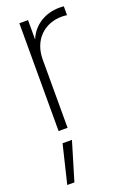

<svg xmlns="http://www.w3.org/2000/svg" viewBox="-147 -571 577 863"><g transform="rotate(-20 141.5 -139.5)"><path d="M64 0H106.9V-327.1C106.9 -419.9 169.9 -478.5 252.9 -478.5C264.6 -478.5 272.9 -477.1 277.8 -476.6V-519C271.5 -519.5 267.1 -520 258.3 -520C187 -520 129.9 -482.9 106.4 -424.3H105.5V-515.6H64ZM17.6 241.2H51.8L106.9 57.6H62Z"/></g></svg>

Font: Raveo Display Display ExLight
Style: Regular
Weight: 200
Designer: Jakub Foglar, Rasmus Andersson (Inter)
Foundry: Jakubfoglar.com
Version: Version 1.100;Glyphs 3.2.3 (3260)